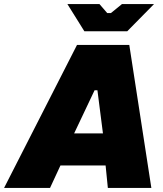

<svg xmlns="http://www.w3.org/2000/svg" viewBox="-76 -920 796 940"><path d="M-56 0H169L220 -110H441L452 0H665L557 -700H301ZM337 -767H547L678 -900H521L467 -856H449L411 -900H254ZM287 -267 387 -478H401L428 -267Z"/></svg>

Font: Fixel Display Black
Style: Italic
Weight: 900
Italic angle: -10°
Designer: AlfaBravo + MacPaw
Foundry: Kyrylo Tkachov, Marchela Mozhyna, Serhii Makarenko, Maria Weinstein, Zakhar Kryvoshyya
Version: Version 1.210;Glyphs 3.2 (3217)